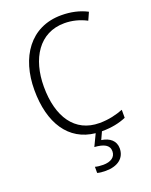

<svg xmlns="http://www.w3.org/2000/svg" viewBox="-174 -815 900 1146"><g transform="rotate(-20 276.0 -242.0)"><path d="M418 142C418 94 384 66 331 58L353 10C416 10 466 -1 508 -19V-70C466 -54 417 -41 357 -41C201 -41 118 -166 118 -358C118 -536 202 -673 362 -673C411 -673 458 -661 502 -638L524 -687C476 -712 421 -724 361 -724C163 -724 58 -565 58 -359C58 -148 148 -9 314 8L278 83C336 87 371 103 371 143C371 181 340 201 292 201C273 201 255 199 241 195V234C254 238 273 240 294 240C371 240 418 203 418 142Z"/></g></svg>

Font: Noto Sans Malayalam SemiCondensed Light
Style: Regular
Weight: 300
Width: 4
Designer: Jelle Bosma - Monotype Design Team
Foundry: Monotype Imaging Inc.
Version: Version 2.104